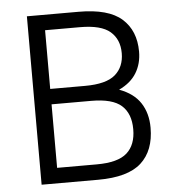

<svg xmlns="http://www.w3.org/2000/svg" viewBox="-51 -747 722 795"><g transform="rotate(-5 310.0 -350.0)"><path d="M90 -700H305Q429 -700 484.5 -650.5Q540 -601 540 -514Q540 -464 516.5 -425.5Q493 -387 444 -364Q504 -342 532 -299Q560 -256 560 -196Q560 -101 504.5 -50.5Q449 0 325 0H90ZM160 -328V-64H325Q413 -64 450.5 -97.5Q488 -131 488 -196Q488 -261 450.5 -294.5Q413 -328 325 -328ZM160 -636V-392H305Q393 -392 430.5 -424.5Q468 -457 468 -514Q468 -571 430.5 -603.5Q393 -636 305 -636Z"/></g></svg>

Font: PT Root UI Web
Style: Regular
Weight: 400
Designer: Vitaly Kuzmin
Foundry: ParaType Ltd.
Version: Version 1.000W